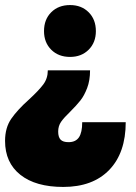

<svg xmlns="http://www.w3.org/2000/svg" viewBox="-20 -575 538 759"><path d="M154 -452Q154 -498 182.5 -526.5Q211 -555 257 -555Q302 -555 330.5 -526.5Q359 -498 359 -452Q359 -407 330.5 -378.5Q302 -350 257 -350Q211 -350 182.5 -378.5Q154 -407 154 -452ZM230 164Q121 164 60.5 116Q0 68 0 -18Q0 -70 24.5 -105.5Q49 -141 95 -182Q133 -217 151 -241Q169 -265 169 -297H336Q336 -257 324.5 -227Q313 -197 298 -178Q283 -159 258 -134Q233 -110 221.5 -93.5Q210 -77 210 -55Q210 -33 219.5 -23Q229 -13 251 -13Q279 -13 292 -32Q305 -51 305 -92H477Q477 29 412 96.5Q347 164 230 164Z"/></svg>

Font: Gontserrat Black
Style: Regular
Weight: 900
Designer: Julieta Ulanovsky
Foundry: Julieta Ulanovsky
Version: Version 6.001